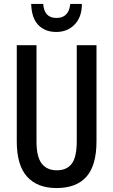

<svg xmlns="http://www.w3.org/2000/svg" viewBox="-20 -943 574 973"><path d="M469 -227Q469 -105 418 -47.5Q367 10 267 10Q169 10 117 -48Q65 -106 65 -226V-714H165V-226Q165 -148 191.5 -114Q218 -80 268 -80Q319 -80 344 -114Q369 -148 369 -227V-714H469ZM395 -923Q395 -857 358.5 -819Q322 -781 265 -781Q208 -781 174 -816.5Q140 -852 138 -923H199Q204 -852 266 -852Q329 -852 336 -923Z"/></svg>

Font: Noto Sans Georgian ExtraCondensed Medium
Style: Regular
Weight: 500
Width: 2
Designer: Monotype Design Team, Akaki Razmadze
Foundry: Google LLC
Version: Version 2.005; ttfautohint (v1.8.4.7-5d5b)